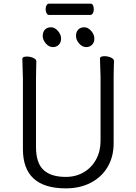

<svg xmlns="http://www.w3.org/2000/svg" viewBox="-20 -1018 750 1056"><path d="M231 -968Q231 -980 236 -989Q241 -998 250 -998H478Q487 -998 491.5 -989Q496 -980 496 -967Q496 -955 491 -945.5Q486 -936 477 -936H249Q241 -936 236 -945.5Q231 -955 231 -968ZM261 -868Q281 -868 298.5 -848Q316 -828 316 -806Q316 -785 303.5 -772Q291 -759 271 -759Q249 -759 232 -779Q215 -799 215 -820Q215 -842 227 -855Q239 -868 261 -868ZM398 -820Q398 -842 410 -855Q422 -868 444 -868Q464 -868 481.5 -848Q499 -828 499 -806Q499 -785 486.5 -772Q474 -759 454 -759Q432 -759 415 -779Q398 -799 398 -820ZM531 -658 530 -697Q530 -703 537 -706Q544 -709 555 -709Q573 -709 590 -701.5Q607 -694 607 -682Q607 -666 606 -654L605 -594V-230Q605 -156 572 -100Q539 -44 479.5 -13Q420 18 342 18Q106 18 106 -198V-586Q106 -613 104 -655L103 -695Q103 -701 110 -704Q117 -707 128 -707Q146 -707 163 -699.5Q180 -692 180 -680Q180 -662 179 -649L178 -584V-210Q178 -122 219 -83.5Q260 -45 342 -45Q397 -45 440.5 -70.5Q484 -96 508.5 -141Q533 -186 533 -242V-595Z"/></svg>

Font: LXGW WenKai Lite
Style: Regular
Weight: 400
Designer: LXGW / Fontworks Inc.
Foundry: LXGW / Fontworks Inc.
Version: Version 1.511; March 25, 2025